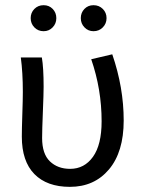

<svg xmlns="http://www.w3.org/2000/svg" viewBox="-20 -707 550 739"><path d="M249 12.2Q160.6 12.2 112.3 -37.1Q64 -86.4 64 -181.2Q64 -209.5 65.9 -266.6Q67.9 -323.7 67.9 -353Q67.9 -427.7 60.1 -485.8H141.1Q147.9 -445.8 147.9 -373Q147.9 -346.2 145 -276.4Q142.1 -206.5 142.1 -175.8Q142.1 -114.7 172.1 -85.9Q202.1 -57.1 250 -57.1Q304.7 -57.1 337.9 -103.5Q371.1 -149.9 371.1 -240.2Q371.1 -363.3 331.1 -479L412.1 -498Q456.1 -370.1 456.1 -243.2Q456.1 -122.1 399.4 -54.9Q342.8 12.2 249 12.2ZM147.9 -586.9Q126.5 -586.9 112.3 -601.6Q98.1 -616.2 98.1 -637.2Q98.1 -658.2 112.3 -672.6Q126.5 -687 147.9 -687Q168.9 -687 182.9 -672.6Q196.8 -658.2 196.8 -637.2Q196.8 -616.2 182.6 -601.6Q168.5 -586.9 147.9 -586.9ZM339.8 -586.9Q319.3 -586.9 305.2 -601.6Q291 -616.2 291 -637.2Q291 -658.2 304.9 -672.6Q318.8 -687 339.8 -687Q361.3 -687 375.7 -672.6Q390.1 -658.2 390.1 -637.2Q390.1 -616.2 375.7 -601.6Q361.3 -586.9 339.8 -586.9Z"/></svg>

Font: Source Sans Pro
Style: Regular
Weight: 400
Designer: Paul D. Hunt
Foundry: Adobe Systems Incorporated
Version: Version 3.006;hotconv 1.0.111;makeotfexe 2.5.65597